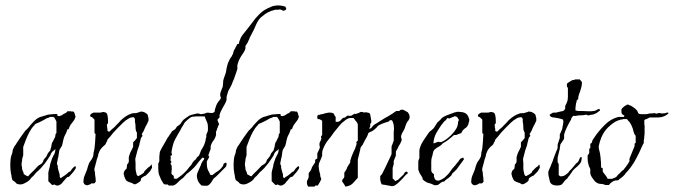

<svg xmlns="http://www.w3.org/2000/svg" viewBox="-20 -683 2495 711"><path d="M195 4Q191 5 187 3L181 0Q179 2 173 2L159 -12V-45Q160 -46 160 -49Q160 -52 161 -53Q162 -57 163 -61Q164 -65 165 -69Q165 -73 166.5 -77Q168 -81 169 -85Q173 -98 178 -107Q185 -117 185 -131H184Q183 -127 178 -125Q174 -122 171 -118Q169 -114 168 -113Q168 -111 166 -107L154 -89Q151 -85 148 -80.5Q145 -76 141 -72Q139 -70 137 -67Q135 -64 132 -61L121 -50Q120 -49 118.5 -48Q117 -47 115 -45Q113 -42 109 -38Q105 -34 103 -31Q102 -30 100.5 -29Q99 -28 97 -26L91 -18Q86 -13 83 -11Q79 -9 75 -6.5Q71 -4 66 -2Q60 0 55 0Q52 0 49.5 -0.5Q47 -1 44 -2Q40 -3 38 -7Q34 -11 32 -12L26 -16L23 -27Q23 -30 22.5 -33Q22 -36 21 -39Q18 -54 18 -73Q18 -83 19 -91.5Q20 -100 22 -107Q23 -109 24 -112Q25 -115 26 -119Q26 -123 27 -126.5Q28 -130 29 -132Q31 -137 34 -142Q36 -144 38 -147Q40 -150 41 -152L55 -173L70 -194Q74 -200 77 -202Q79 -204 81 -206Q83 -208 85 -210Q93 -221 104 -232Q115 -244 127 -249Q128 -250 129.5 -250Q131 -250 132 -251Q136 -251 137 -252Q139 -253 142.5 -254Q146 -255 150 -256Q158 -259 162 -259L186 -261Q193 -261 193 -257Q190 -253 199 -253Q203 -254 206 -255Q209 -256 210 -257Q214 -261 224 -265Q225 -266 225.5 -266.5Q226 -267 227 -268Q227 -268 230 -271H243Q245 -269 248 -270Q251 -271 253 -269Q254 -268 255 -266Q256 -264 257 -261Q257 -255 260 -252Q258 -244 255 -239Q251 -233 249 -231L243 -223Q241 -221 239.5 -217.5Q238 -214 236 -210Q235 -204 233 -204Q232 -204 232.5 -204.5Q233 -205 231 -205Q230 -205 228 -199Q227 -195 225 -191Q223 -187 221 -183Q217 -176 215 -167Q214 -165 214 -162.5Q214 -160 213 -158Q212 -156 212 -153.5Q212 -151 211 -149Q210 -142 205 -136Q200 -130 199 -123L196 -102Q194 -97 193 -89Q192 -85 191.5 -82.5Q191 -80 191 -78Q191 -74 192 -72.5Q193 -71 194 -70V-62L197 -50Q198 -46 199 -43Q200 -40 201 -37V-29Q202 -26 205 -23H206Q208 -26 211 -28Q213 -29 215 -30Q217 -31 218 -32Q224 -36 226 -38L235 -46Q236 -47 237 -47Q238 -47 238 -47Q239 -47 241 -49Q242 -51 244 -53.5Q246 -56 248 -59Q254 -66 259 -68Q260 -67 260 -66Q260 -65 261 -64Q261 -60 259 -57Q257 -54 256 -53Q255 -50 252 -47L245 -39L237 -30Q235 -28 234 -28Q230 -28 229 -27L224 -22Q222 -20 221 -18.5Q220 -17 219 -16Q216 -13 213.5 -10Q211 -7 209 -4Q203 2 195 4ZM84 -30 91 -38Q93 -40 95 -42Q97 -44 99 -46Q106 -52 112 -59Q116 -63 119 -66.5Q122 -70 126 -72Q127 -73 131 -75Q133 -76 136 -79L140 -86Q140 -88 141 -90Q142 -92 143 -93Q144 -95 148 -99Q152 -103 153 -106Q154 -107 154 -108Q154 -109 155 -110Q156 -112 156 -113Q156 -114 157 -115Q158 -117 161 -120Q165 -124 166 -126Q167 -130 168 -133.5Q169 -137 170 -140Q170 -144 171 -147.5Q172 -151 173 -155Q175 -157 176.5 -160Q178 -163 179 -166Q184 -174 185 -179V-184Q185 -184 187 -188Q188 -188 188 -189Q188 -190 189 -191V-233Q188 -234 188 -235Q188 -236 187 -237Q186 -238 186 -239Q186 -240 185 -241Q183 -245 182 -246Q182 -248 179 -249Q177 -251 173 -250H165Q164 -249 160 -247Q158 -246 156.5 -246Q155 -246 153 -245L139 -237Q132 -233 125 -230L111 -224Q110 -223 109 -222Q108 -221 107 -219Q101 -213 97 -207L89 -194Q82 -181 76.5 -167Q71 -153 66 -139V-107Q65 -106 65 -104.5Q65 -103 64 -101Q63 -99 63 -97.5Q63 -96 62 -94Q62 -93 62 -90.5Q62 -88 61 -84Q60 -80 60 -77.5Q60 -75 60 -74Q60 -68 61 -66Q62 -63 62 -56L65 -48Q68 -44 68 -38Q70 -37 72 -36Q74 -35 75 -34Q77 -32 84 -30Z M302 3Q297 3 294 0L291 -3Q291 -5 289 -7Q289 -23 293 -32L302 -54Q303 -58 304 -61Q305 -64 306 -68Q307 -72 308.5 -75Q310 -78 311 -81Q313 -83 314.5 -86Q316 -89 318 -91Q322 -97 324 -102Q326 -108 326 -112Q326 -115 326.5 -118Q327 -121 328 -124Q330 -131 330.5 -138.5Q331 -146 332 -154Q333 -162 333 -170.5Q333 -179 334 -187Q330 -188 330 -193V-240L322 -248Q320 -250 318 -250Q316 -250 314 -253Q313 -254 315 -259Q318 -262 320 -263L326 -266H352Q354 -267 356 -267Q358 -267 360 -268Q363 -269 369 -267Q376 -266 378 -256Q379 -252 379.5 -246.5Q380 -241 380 -236V-226Q377 -225 376 -222Q376 -219 376 -216Q376 -213 377 -210Q378 -207 378 -204Q378 -201 378 -198Q378 -198 382 -196H386Q394 -205 400 -209Q402 -211 404.5 -213Q407 -215 408 -217Q410 -219 412 -221Q414 -223 416 -225Q418 -227 420.5 -229.5Q423 -232 426 -236Q429 -239 432.5 -242Q436 -245 440 -248Q444 -251 448 -253.5Q452 -256 456 -258Q461 -260 466 -262Q471 -264 476 -264H484Q486 -265 488.5 -265.5Q491 -266 493 -267Q495 -267 497.5 -268Q500 -269 501 -270Q510 -270 517 -266Q526 -261 527 -257L530 -245Q530 -241 530 -237.5Q530 -234 528 -232Q525 -224 520 -216Q518 -212 516 -207.5Q514 -203 512 -198Q511 -197 509 -193Q507 -189 506 -188Q504 -186 506 -184Q507 -183 507 -182Q507 -181 508 -180Q502 -174 501 -168L497 -152Q496 -145 493.5 -139Q491 -133 489 -126Q487 -119 485.5 -112.5Q484 -106 482 -99Q481 -97 481 -92Q481 -88 481.5 -85Q482 -82 482 -79V-66Q482 -62 482 -58Q482 -54 483 -50L486 -37Q488 -31 493 -31Q499 -35 502 -36Q504 -38 507 -39.5Q510 -41 512 -43Q514 -45 514 -46Q514 -46 514 -47Q514 -48 515 -49L527 -61Q531 -65 534 -66Q538 -69 540 -74L541 -73Q543 -71 543 -61L540 -57L537 -51Q537 -50 529 -42L519 -32H517L510 -28L503 -23Q503 -21 502 -19Q501 -16 501 -14Q499 -11 493 -7Q487 -3 482 -1Q479 0 476 -1Q474 -2 472.5 -3Q471 -4 469 -5Q462 -7 457.5 -9Q453 -11 451 -12Q446 -14 441 -28Q440 -29 440 -31Q440 -33 438 -37Q438 -45 440 -48Q442 -53 444 -54Q447 -56 449 -59Q449 -63 450 -65V-71Q451 -73 451.5 -74.5Q452 -76 453 -77Q454 -77 456 -81Q458 -87 457 -93Q456 -99 458 -105Q459 -108 460 -111Q461 -114 462 -117L468 -129Q470 -131 470 -134Q472 -136 472 -137Q472 -138 473 -139V-156L480 -163L487 -172V-192Q482 -199 482 -210Q482 -217 481.5 -222Q481 -227 480 -231Q479 -235 480 -239Q480 -242 478 -246Q475 -251 468 -248Q464 -248 462 -247Q460 -246 458 -245Q445 -238 435 -228L415 -208Q398 -191 387 -176L383 -172Q379 -168 378 -166Q378 -164 377 -163V-161Q375 -157 373 -155Q373 -153 372 -151.5Q371 -150 370 -148L366 -144Q364 -143 361 -140L354 -132Q349 -126 348 -122Q347 -120 346 -117Q345 -114 344 -112Q344 -108 342 -102Q338 -93 336 -82L330 -60Q329 -56 330 -51Q331 -49 331 -47Q331 -45 332 -43V-35Q333 -33 333 -30Q333 -27 334 -23Q334 -14 335 -11Q333 -9 332 -7Q331 -5 330 -5Q329 -3 319 -4Q315 0 307 2Q305 3 302 3Z M743 5Q737 5 733 4.5Q729 4 726 4L718 -5Q715 -8 712 -16Q709 -25 709 -31Q709 -39 712 -45L723 -70Q724 -71 724 -72.5Q724 -74 725 -75Q725 -78 727 -80Q728 -82 729 -83.5Q730 -85 731 -87Q733 -89 734.5 -91Q736 -93 736 -95V-96Q735 -99 729 -99Q727 -96 723 -92Q718 -87 716 -84Q712 -79 708 -73.5Q704 -68 699 -63Q694 -58 688.5 -53Q683 -48 678 -44Q671 -40 665 -32Q658 -23 651 -19Q648 -17 644.5 -13.5Q641 -10 637 -6Q629 2 621 4H604Q603 0 599 0H590Q585 -2 583 -7L577 -17L569 -36Q566 -45 566 -64V-77Q567 -78 567 -79Q567 -80 568 -81Q569 -83 569 -84Q569 -85 570 -86V-97Q570 -101 570 -104.5Q570 -108 571 -111Q571 -120 573 -123Q576 -129 579 -135Q582 -141 586 -147Q590 -153 593 -159Q596 -165 600 -172Q602 -174 604 -177Q606 -180 607 -182Q609 -184 610.5 -187Q612 -190 614 -192Q615 -196 620 -199L628 -204Q631 -207 632 -209Q633 -212 636 -215L645 -221Q651 -227 652 -230Q656 -236 660 -240L668 -246L677 -252Q681 -256 690 -258Q694 -259 698 -260Q702 -261 706 -262Q712 -264 718 -262Q724 -259 729 -261Q737 -261 744 -265Q750 -267 756 -265Q764 -264 768 -265Q776 -268 775 -271Q775 -273 775.5 -275.5Q776 -278 777 -281Q778 -284 779 -287Q780 -290 781 -293Q784 -301 788 -305Q789 -308 794 -313Q798 -317 798 -322Q794 -328 796 -339L802 -355Q806 -362 806 -374Q806 -386 809 -393L815 -410Q817 -415 817.5 -420Q818 -425 819 -430Q820 -435 821.5 -440Q823 -445 824 -449Q826 -453 827.5 -456.5Q829 -460 831 -464Q833 -468 836 -471.5Q839 -475 840 -479Q842 -481 842.5 -483.5Q843 -486 844 -488Q844 -490 845 -493Q846 -496 847 -498Q849 -500 850.5 -503Q852 -506 853 -509Q855 -512 856.5 -515Q858 -518 859 -520H863Q866 -522 866 -529L869 -536L872 -544Q875 -549 878 -553.5Q881 -558 885 -562Q889 -567 892.5 -571.5Q896 -576 900 -581Q907 -590 913.5 -598.5Q920 -607 926 -615Q933 -623 940.5 -630.5Q948 -638 958 -645Q971 -653 989 -660Q991 -661 993.5 -661Q996 -661 997 -662Q1003 -662 1006 -663Q1025 -663 1037 -658L1040 -651Q1040 -647 1035 -645Q1032 -642 1028 -644Q1026 -644 1024.5 -645Q1023 -646 1021 -647Q1017 -649 1009 -647Q1005 -647 1001.5 -647Q998 -647 996 -646Q983 -643 972.5 -637.5Q962 -632 953 -624Q938 -615 927 -589Q922 -576 916 -565Q910 -554 905 -544Q904 -541 903 -538Q902 -535 900 -532Q897 -524 893 -519L889 -513V-507Q889 -502 887 -498Q885 -494 883 -490L873 -475Q871 -471 868.5 -467Q866 -463 864 -458Q863 -456 862.5 -453Q862 -450 860 -446Q858 -438 859 -434Q860 -430 858 -424L849 -398Q847 -391 844 -385Q841 -379 839 -372Q836 -365 832 -358Q830 -354 828 -351Q826 -348 825 -345L822 -335L819 -324V-313Q817 -306 813.5 -299.5Q810 -293 806 -286Q802 -279 798.5 -272Q795 -265 793 -257V-248Q792 -247 791 -246Q790 -245 789 -244Q787 -243 785 -238Q787 -236 788 -231Q791 -225 791 -223Q791 -220 788 -217Q787 -215 786.5 -212Q786 -209 784 -207Q784 -205 783 -202Q782 -199 781 -197Q780 -197 780 -196V-183Q777 -171 770 -162Q763 -153 760 -141V-131L756 -121Q755 -118 754 -115Q753 -112 752 -110Q751 -107 753 -105Q756 -103 754 -101L751 -94Q750 -92 748.5 -90Q747 -88 746 -86V-77Q746 -65 748 -59Q750 -52 754 -46L757 -40Q757 -37 760 -35Q764 -34 767 -35Q769 -36 772 -39Q779 -45 788 -50Q797 -56 803 -65Q806 -68 807 -72Q807 -77 812 -79Q819 -83 819 -77Q819 -73 818.5 -70.5Q818 -68 817 -66L780 -29Q778 -28 775 -25Q772 -23 770 -20L761 -6Q755 2 749 4Q748 5 743 5ZM629 -21Q632 -20 636 -22Q638 -24 640 -25Q642 -26 643 -27Q660 -39 673 -54Q677 -60 680 -63Q686 -69 688 -72Q689 -73 691 -77Q693 -81 694 -82Q696 -85 699 -88Q702 -91 706 -94Q706 -94 708 -98L710 -101Q712 -103 714 -104Q714 -104 717 -107L720 -114L723 -122Q726 -130 730 -135Q732 -139 734 -142.5Q736 -146 737 -150Q738 -152 739 -155Q740 -158 741 -162Q741 -166 742 -169.5Q743 -173 744 -175V-185Q745 -187 746 -189Q747 -191 747 -192Q749 -194 749 -196.5Q749 -199 750 -201V-210Q750 -225 746 -232Q741 -243 738 -252H702Q700 -250 697 -251Q695 -252 690 -250Q687 -249 681 -245Q676 -240 673 -238Q669 -235 665.5 -231Q662 -227 660 -222Q657 -217 654 -212.5Q651 -208 649 -203Q644 -194 638.5 -185Q633 -176 628 -166Q623 -156 620 -144.5Q617 -133 615 -120Q615 -116 616 -114Q617 -112 617 -109Q615 -107 614 -107Q613 -107 611 -105Q614 -98 611 -90Q615 -85 615 -82Q612 -79 611 -76Q614 -75 615 -71Q616 -68 616 -60Q616 -57 616 -54Q616 -51 615 -48V-39Q621 -33 623 -32Q624 -30 624 -28Q624 -26 624 -25Q620 -23 629 -21Z M1022 4Q1018 5 1014 3L1008 0Q1006 2 1000 2L986 -12V-45Q987 -46 987 -49Q987 -52 988 -53Q989 -57 990 -61Q991 -65 992 -69Q992 -73 993.5 -77Q995 -81 996 -85Q1000 -98 1005 -107Q1012 -117 1012 -131H1011Q1010 -127 1005 -125Q1001 -122 998 -118Q996 -114 995 -113Q995 -111 993 -107L981 -89Q978 -85 975 -80.5Q972 -76 968 -72Q966 -70 964 -67Q962 -64 959 -61L948 -50Q947 -49 945.5 -48Q944 -47 942 -45Q940 -42 936 -38Q932 -34 930 -31Q929 -30 927.5 -29Q926 -28 924 -26L918 -18Q913 -13 910 -11Q906 -9 902 -6.5Q898 -4 893 -2Q887 0 882 0Q879 0 876.5 -0.5Q874 -1 871 -2Q867 -3 865 -7Q861 -11 859 -12L853 -16L850 -27Q850 -30 849.5 -33Q849 -36 848 -39Q845 -54 845 -73Q845 -83 846 -91.5Q847 -100 849 -107Q850 -109 851 -112Q852 -115 853 -119Q853 -123 854 -126.5Q855 -130 856 -132Q858 -137 861 -142Q863 -144 865 -147Q867 -150 868 -152L882 -173L897 -194Q901 -200 904 -202Q906 -204 908 -206Q910 -208 912 -210Q920 -221 931 -232Q942 -244 954 -249Q955 -250 956.5 -250Q958 -250 959 -251Q963 -251 964 -252Q966 -253 969.5 -254Q973 -255 977 -256Q985 -259 989 -259L1013 -261Q1020 -261 1020 -257Q1017 -253 1026 -253Q1030 -254 1033 -255Q1036 -256 1037 -257Q1041 -261 1051 -265Q1052 -266 1052.5 -266.5Q1053 -267 1054 -268Q1054 -268 1057 -271H1070Q1072 -269 1075 -270Q1078 -271 1080 -269Q1081 -268 1082 -266Q1083 -264 1084 -261Q1084 -255 1087 -252Q1085 -244 1082 -239Q1078 -233 1076 -231L1070 -223Q1068 -221 1066.5 -217.5Q1065 -214 1063 -210Q1062 -204 1060 -204Q1059 -204 1059.5 -204.5Q1060 -205 1058 -205Q1057 -205 1055 -199Q1054 -195 1052 -191Q1050 -187 1048 -183Q1044 -176 1042 -167Q1041 -165 1041 -162.5Q1041 -160 1040 -158Q1039 -156 1039 -153.5Q1039 -151 1038 -149Q1037 -142 1032 -136Q1027 -130 1026 -123L1023 -102Q1021 -97 1020 -89Q1019 -85 1018.5 -82.5Q1018 -80 1018 -78Q1018 -74 1019 -72.5Q1020 -71 1021 -70V-62L1024 -50Q1025 -46 1026 -43Q1027 -40 1028 -37V-29Q1029 -26 1032 -23H1033Q1035 -26 1038 -28Q1040 -29 1042 -30Q1044 -31 1045 -32Q1051 -36 1053 -38L1062 -46Q1063 -47 1064 -47Q1065 -47 1065 -47Q1066 -47 1068 -49Q1069 -51 1071 -53.5Q1073 -56 1075 -59Q1081 -66 1086 -68Q1087 -67 1087 -66Q1087 -65 1088 -64Q1088 -60 1086 -57Q1084 -54 1083 -53Q1082 -50 1079 -47L1072 -39L1064 -30Q1062 -28 1061 -28Q1057 -28 1056 -27L1051 -22Q1049 -20 1048 -18.5Q1047 -17 1046 -16Q1043 -13 1040.5 -10Q1038 -7 1036 -4Q1030 2 1022 4ZM911 -30 918 -38Q920 -40 922 -42Q924 -44 926 -46Q933 -52 939 -59Q943 -63 946 -66.5Q949 -70 953 -72Q954 -73 958 -75Q960 -76 963 -79L967 -86Q967 -88 968 -90Q969 -92 970 -93Q971 -95 975 -99Q979 -103 980 -106Q981 -107 981 -108Q981 -109 982 -110Q983 -112 983 -113Q983 -114 984 -115Q985 -117 988 -120Q992 -124 993 -126Q994 -130 995 -133.5Q996 -137 997 -140Q997 -144 998 -147.5Q999 -151 1000 -155Q1002 -157 1003.5 -160Q1005 -163 1006 -166Q1011 -174 1012 -179V-184Q1012 -184 1014 -188Q1015 -188 1015 -189Q1015 -190 1016 -191V-233Q1015 -234 1015 -235Q1015 -236 1014 -237Q1013 -238 1013 -239Q1013 -240 1012 -241Q1010 -245 1009 -246Q1009 -248 1006 -249Q1004 -251 1000 -250H992Q991 -249 987 -247Q985 -246 983.5 -246Q982 -246 980 -245L966 -237Q959 -233 952 -230L938 -224Q937 -223 936 -222Q935 -221 934 -219Q928 -213 924 -207L916 -194Q909 -181 903.5 -167Q898 -153 893 -139V-107Q892 -106 892 -104.5Q892 -103 891 -101Q890 -99 890 -97.5Q890 -96 889 -94Q889 -93 889 -90.5Q889 -88 888 -84Q887 -80 887 -77.5Q887 -75 887 -74Q887 -68 888 -66Q889 -63 889 -56L892 -48Q895 -44 895 -38Q897 -37 899 -36Q901 -35 902 -34Q904 -32 911 -30Z M1121 8Q1120 6 1119 4Q1118 2 1117 -1Q1116 -9 1117 -13L1120 -19L1123 -26V-41Q1125 -45 1126 -46Q1127 -48 1130 -51Q1132 -54 1133 -57Q1134 -60 1135 -63Q1137 -66 1138.5 -69Q1140 -72 1142 -74Q1144 -76 1144 -78Q1146 -79 1146 -80Q1146 -81 1147 -82V-90Q1148 -93 1151 -94Q1155 -96 1155 -96V-116Q1158 -119 1159 -124Q1161 -127 1161.5 -129Q1162 -131 1163 -132Q1164 -135 1164.5 -138Q1165 -141 1163 -144Q1163 -147 1163 -150Q1163 -153 1164 -156Q1168 -162 1170 -169Q1170 -172 1169 -173V-178L1171 -181Q1172 -181 1173 -182V-236Q1167 -240 1166 -240Q1166 -242 1157 -242H1156Q1156 -246 1155 -247V-253Q1156 -256 1159 -257Q1159 -258 1165 -258Q1167 -260 1170 -260Q1174 -260 1176 -261Q1181 -263 1186 -264Q1191 -265 1197 -266H1202Q1212 -266 1217 -261Q1217 -261 1219 -255Q1219 -254 1221 -252Q1223 -252 1223 -250V-232H1229Q1234 -232 1235 -233Q1240 -235 1243 -239Q1246 -243 1250 -246Q1251 -247 1254 -247Q1257 -247 1259 -249Q1261 -251 1262 -251Q1263 -253 1263.5 -253Q1264 -253 1265 -254Q1270 -256 1273 -254Q1279 -254 1282 -255Q1283 -256 1284 -256.5Q1285 -257 1286 -258Q1288 -258 1291 -261Q1293 -263 1295 -261Q1299 -261 1301 -262Q1303 -263 1306 -264Q1309 -265 1311 -266Q1315 -270 1324 -268Q1325 -268 1326 -267Q1326 -266 1327 -266H1328Q1329 -266 1330 -267H1331Q1333 -267 1336 -267Q1339 -267 1341 -266Q1346 -266 1349 -263Q1350 -263 1351 -258Q1352 -256 1352 -253Q1352 -250 1353 -248Q1354 -245 1354 -242Q1354 -239 1355 -237V-230Q1353 -228 1353 -226Q1351 -226 1351 -223V-215Q1350 -214 1350 -213Q1350 -212 1349 -211Q1348 -210 1348 -206Q1350 -206 1351 -207Q1355 -208 1357 -212Q1358 -214 1362 -218Q1364 -219 1367 -222Q1369 -223 1370.5 -224Q1372 -225 1374 -226Q1382 -231 1389.5 -236Q1397 -241 1404 -245Q1419 -253 1436 -264Q1439 -267 1441 -268L1448 -272H1458L1461 -274Q1461 -274 1463 -276Q1465 -276 1466 -276.5Q1467 -277 1468 -277Q1474 -277 1478 -274L1489 -268Q1493 -265 1497 -254H1496Q1497 -252 1497 -249Q1497 -246 1496 -243.5Q1495 -241 1493 -238Q1491 -234 1489 -233Q1489 -232 1488 -231Q1487 -230 1486 -228L1482 -218Q1481 -215 1480 -212Q1479 -209 1478 -206Q1477 -204 1475.5 -201Q1474 -198 1472 -195Q1467 -187 1466 -182Q1464 -177 1466 -172Q1469 -166 1466 -160Q1465 -158 1464 -155.5Q1463 -153 1462 -151Q1461 -149 1459.5 -147Q1458 -145 1457 -143Q1456 -142 1455 -139Q1454 -136 1452 -132Q1451 -131 1449.5 -128.5Q1448 -126 1446 -122V-107L1438 -87V-74Q1437 -73 1437 -71.5Q1437 -70 1436 -68Q1435 -66 1435 -64.5Q1435 -63 1434 -61V-22Q1436 -21 1439 -18Q1440 -16 1443 -13H1446L1450 -16Q1453 -16 1455 -18L1464 -27L1474 -36Q1475 -38 1476 -39.5Q1477 -41 1478 -43Q1480 -46 1486 -48L1489 -45Q1490 -45 1490 -41Q1483 -37 1477 -29Q1474 -25 1471 -22Q1468 -19 1464 -15Q1460 -11 1457 -8Q1454 -5 1450 -2Q1442 5 1435 6Q1431 7 1428 6Q1426 5 1423 5Q1415 3 1408 2Q1401 1 1394 0Q1392 -2 1392 -4Q1390 -6 1390 -9Q1388 -15 1388 -19V-31Q1394 -36 1397 -43Q1399 -47 1401 -51Q1403 -55 1405 -59L1414 -78Q1416 -83 1419 -88.5Q1422 -94 1424 -99Q1425 -101 1426 -103Q1427 -105 1427 -106Q1429 -108 1429 -110Q1429 -112 1430 -114V-141L1434 -151Q1435 -154 1436 -157Q1437 -160 1438 -162V-182Q1438 -187 1438 -193Q1438 -199 1439 -206Q1439 -220 1436 -227Q1435 -229 1435 -230.5Q1435 -232 1434 -233Q1432 -237 1431 -238H1424Q1420 -232 1413 -231Q1409 -230 1405 -228.5Q1401 -227 1398 -226Q1396 -225 1393.5 -224Q1391 -223 1389 -222Q1386 -221 1383.5 -219.5Q1381 -218 1379 -216L1376 -213Q1376 -212 1374 -210Q1371 -208 1367 -204Q1363 -200 1360 -199Q1357 -196 1352 -195Q1346 -192 1344 -190Q1343 -189 1343 -187Q1343 -185 1342 -184Q1341 -182 1340 -179.5Q1339 -177 1338 -175L1332 -165L1323 -147Q1320 -144 1319 -142L1315 -136Q1315 -132 1314 -131Q1314 -127 1313 -125L1305 -92V-25Q1304 -23 1298 -17Q1291 -8 1283 -1Q1274 6 1259 8Q1258 5 1254 -1Q1252 -4 1250.5 -6.5Q1249 -9 1247 -10Q1247 -19 1250 -20Q1254 -24 1255 -28V-43Q1255 -45 1259 -49L1264 -58Q1264 -61 1268 -67Q1269 -69 1270 -70.5Q1271 -72 1272 -74Q1274 -76 1275 -78Q1276 -80 1277 -82V-88Q1279 -96 1282 -103.5Q1285 -111 1288 -118Q1296 -133 1300 -148Q1302 -150 1300 -153Q1299 -157 1301 -159L1305 -162V-223Q1304 -225 1303 -227.5Q1302 -230 1301 -231Q1297 -235 1295 -238Q1294 -239 1294 -240Q1294 -241 1292 -242Q1292 -243 1289 -246H1275Q1274 -245 1272 -245Q1270 -245 1269 -244Q1261 -241 1254 -234Q1246 -229 1238 -219L1224 -202Q1217 -194 1211 -185Q1205 -176 1198 -168Q1183 -150 1176 -130Q1173 -124 1173 -116V-106L1167 -91L1161 -77Q1159 -69 1161 -57Q1162 -51 1163 -46.5Q1164 -42 1165 -40Q1166 -38 1166 -30Q1168 -28 1168 -24Q1171 -20 1169 -18Q1168 -16 1167 -13.5Q1166 -11 1164 -8Q1162 -4 1160 -1Q1158 2 1157 4H1148L1146 6Q1146 7 1145 8Z M1589 3Q1587 3 1585 1Q1581 -1 1575.5 -3Q1570 -5 1565 -6Q1554 -10 1546 -18Q1544 -21 1545 -22Q1545 -25 1543 -27Q1541 -31 1539 -34Q1537 -37 1535 -40Q1531 -48 1529 -55V-87Q1530 -88 1530 -89.5Q1530 -91 1531 -92Q1532 -94 1532 -95Q1532 -96 1533 -97V-124Q1533 -132 1536 -138Q1540 -151 1549 -164L1566 -189Q1571 -197 1578 -201Q1586 -207 1590 -214Q1591 -216 1592 -217.5Q1593 -219 1594 -221Q1596 -223 1597 -225Q1598 -227 1599 -229Q1603 -233 1605 -234L1614 -243Q1614 -244 1616 -246Q1624 -252 1634.5 -256Q1645 -260 1656 -264L1664 -267Q1667 -267 1673 -269Q1692 -269 1701 -265Q1712 -260 1716 -246Q1719 -242 1717 -232Q1716 -231 1716 -230Q1716 -229 1715 -227Q1715 -223 1714 -222Q1710 -212 1701 -207Q1692 -200 1688 -190L1679 -187L1669 -183H1662Q1659 -182 1652 -175Q1648 -172 1645.5 -170Q1643 -168 1641 -166Q1638 -164 1635.5 -162Q1633 -160 1631 -159L1621 -153Q1618 -151 1616 -148Q1612 -144 1610 -143Q1608 -142 1605 -140Q1602 -138 1598 -136Q1588 -129 1587 -126Q1584 -123 1583 -115Q1582 -110 1581 -106Q1580 -102 1579 -100Q1578 -96 1577.5 -92.5Q1577 -89 1577 -84V-51Q1577 -49 1578 -48L1580 -44L1583 -41L1587 -38V-31Q1587 -27 1589 -24Q1589 -21 1592 -18Q1596 -14 1602 -14Q1604 -14 1606 -14.5Q1608 -15 1610 -16Q1619 -20 1626 -25Q1631 -29 1635 -33.5Q1639 -38 1643 -42Q1647 -47 1650.5 -52.5Q1654 -58 1658 -62L1666 -71Q1669 -74 1673 -80Q1678 -85 1682 -92Q1688 -99 1696 -99Q1698 -93 1698 -93L1671 -56L1664 -49Q1662 -46 1656 -42Q1654 -38 1653 -37Q1653 -35 1651 -33L1641 -24Q1638 -22 1635 -20Q1632 -18 1630 -16L1625 -11Q1624 -10 1619 -10Q1612 -7 1607 -2Q1602 3 1593 3Q1591 1 1589 3ZM1585 -152Q1591 -154 1593 -154Q1595 -156 1596.5 -156Q1598 -156 1600 -157Q1605 -159 1608 -157Q1611 -156 1617 -158Q1632 -165 1649 -181Q1666 -198 1673 -213L1676 -225V-231Q1676 -231 1678 -235Q1679 -235 1679 -240L1674 -248Q1672 -251 1664 -253Q1661 -250 1655 -249Q1647 -246 1646 -245Q1643 -243 1641 -245Q1638 -247 1636 -245Q1633 -242 1632 -239Q1629 -237 1627 -235Q1625 -233 1623 -231Q1619 -225 1615 -221Q1610 -214 1605.5 -206.5Q1601 -199 1596 -191Q1586 -173 1585 -152Z M1738 3Q1733 3 1730 0L1727 -3Q1727 -5 1725 -7Q1725 -23 1729 -32L1738 -54Q1739 -58 1740 -61Q1741 -64 1742 -68Q1743 -72 1744.5 -75Q1746 -78 1747 -81Q1749 -83 1750.5 -86Q1752 -89 1754 -91Q1758 -97 1760 -102Q1762 -108 1762 -112Q1762 -115 1762.5 -118Q1763 -121 1764 -124Q1766 -131 1766.5 -138.5Q1767 -146 1768 -154Q1769 -162 1769 -170.5Q1769 -179 1770 -187Q1766 -188 1766 -193V-240L1758 -248Q1756 -250 1754 -250Q1752 -250 1750 -253Q1749 -254 1751 -259Q1754 -262 1756 -263L1762 -266H1788Q1790 -267 1792 -267Q1794 -267 1796 -268Q1799 -269 1805 -267Q1812 -266 1814 -256Q1815 -252 1815.5 -246.5Q1816 -241 1816 -236V-226Q1813 -225 1812 -222Q1812 -219 1812 -216Q1812 -213 1813 -210Q1814 -207 1814 -204Q1814 -201 1814 -198Q1814 -198 1818 -196H1822Q1830 -205 1836 -209Q1838 -211 1840.5 -213Q1843 -215 1844 -217Q1846 -219 1848 -221Q1850 -223 1852 -225Q1854 -227 1856.5 -229.5Q1859 -232 1862 -236Q1865 -239 1868.5 -242Q1872 -245 1876 -248Q1880 -251 1884 -253.5Q1888 -256 1892 -258Q1897 -260 1902 -262Q1907 -264 1912 -264H1920Q1922 -265 1924.5 -265.5Q1927 -266 1929 -267Q1931 -267 1933.5 -268Q1936 -269 1937 -270Q1946 -270 1953 -266Q1962 -261 1963 -257L1966 -245Q1966 -241 1966 -237.5Q1966 -234 1964 -232Q1961 -224 1956 -216Q1954 -212 1952 -207.5Q1950 -203 1948 -198Q1947 -197 1945 -193Q1943 -189 1942 -188Q1940 -186 1942 -184Q1943 -183 1943 -182Q1943 -181 1944 -180Q1938 -174 1937 -168L1933 -152Q1932 -145 1929.5 -139Q1927 -133 1925 -126Q1923 -119 1921.5 -112.5Q1920 -106 1918 -99Q1917 -97 1917 -92Q1917 -88 1917.5 -85Q1918 -82 1918 -79V-66Q1918 -62 1918 -58Q1918 -54 1919 -50L1922 -37Q1924 -31 1929 -31Q1935 -35 1938 -36Q1940 -38 1943 -39.5Q1946 -41 1948 -43Q1950 -45 1950 -46Q1950 -46 1950 -47Q1950 -48 1951 -49L1963 -61Q1967 -65 1970 -66Q1974 -69 1976 -74L1977 -73Q1979 -71 1979 -61L1976 -57L1973 -51Q1973 -50 1965 -42L1955 -32H1953L1946 -28L1939 -23Q1939 -21 1938 -19Q1937 -16 1937 -14Q1935 -11 1929 -7Q1923 -3 1918 -1Q1915 0 1912 -1Q1910 -2 1908.5 -3Q1907 -4 1905 -5Q1898 -7 1893.5 -9Q1889 -11 1887 -12Q1882 -14 1877 -28Q1876 -29 1876 -31Q1876 -33 1874 -37Q1874 -45 1876 -48Q1878 -53 1880 -54Q1883 -56 1885 -59Q1885 -63 1886 -65V-71Q1887 -73 1887.5 -74.5Q1888 -76 1889 -77Q1890 -77 1892 -81Q1894 -87 1893 -93Q1892 -99 1894 -105Q1895 -108 1896 -111Q1897 -114 1898 -117L1904 -129Q1906 -131 1906 -134Q1908 -136 1908 -137Q1908 -138 1909 -139V-156L1916 -163L1923 -172V-192Q1918 -199 1918 -210Q1918 -217 1917.5 -222Q1917 -227 1916 -231Q1915 -235 1916 -239Q1916 -242 1914 -246Q1911 -251 1904 -248Q1900 -248 1898 -247Q1896 -246 1894 -245Q1881 -238 1871 -228L1851 -208Q1834 -191 1823 -176L1819 -172Q1815 -168 1814 -166Q1814 -164 1813 -163V-161Q1811 -157 1809 -155Q1809 -153 1808 -151.5Q1807 -150 1806 -148L1802 -144Q1800 -143 1797 -140L1790 -132Q1785 -126 1784 -122Q1783 -120 1782 -117Q1781 -114 1780 -112Q1780 -108 1778 -102Q1774 -93 1772 -82L1766 -60Q1765 -56 1766 -51Q1767 -49 1767 -47Q1767 -45 1768 -43V-35Q1769 -33 1769 -30Q1769 -27 1770 -23Q1770 -14 1771 -11Q1769 -9 1768 -7Q1767 -5 1766 -5Q1765 -3 1755 -4Q1751 0 1743 2Q1741 3 1738 3Z M2043 4Q2026 4 2019 -5Q2016 -9 2013 -25Q2011 -33 2010.5 -39Q2010 -45 2011 -49Q2012 -52 2013.5 -55Q2015 -58 2016 -61Q2018 -64 2019 -67Q2020 -70 2021 -73Q2023 -78 2025.5 -83.5Q2028 -89 2029 -94Q2031 -99 2033 -104.5Q2035 -110 2037 -115L2041 -125Q2043 -128 2043.5 -131Q2044 -134 2045 -136V-148Q2046 -151 2047 -154Q2048 -157 2049 -160Q2050 -163 2051 -166Q2052 -169 2053 -172V-185Q2054 -187 2055 -189.5Q2056 -192 2057 -194Q2058 -196 2059 -198.5Q2060 -201 2061 -203Q2063 -209 2063 -212Q2063 -215 2065 -221Q2065 -222 2065 -224Q2065 -226 2066 -229Q2067 -233 2065 -239Q2064 -242 2060 -242Q2059 -242 2053 -244Q2049 -245 2043.5 -246Q2038 -247 2031 -248Q2018 -248 2015 -258Q2019 -260 2020 -262Q2022 -262 2023.5 -263Q2025 -264 2026 -265Q2032 -267 2034 -266Q2037 -265 2043 -267Q2050 -269 2055.5 -270Q2061 -271 2066 -272L2070 -276L2073 -280V-291Q2074 -293 2075 -294.5Q2076 -296 2076 -297Q2078 -299 2078 -300.5Q2078 -302 2079 -303L2082 -312Q2082 -318 2083 -321V-357Q2083 -358 2082 -359Q2081 -359 2081 -360Q2079 -364 2079 -367Q2079 -371 2081 -375Q2085 -377 2089 -380Q2093 -383 2097 -385Q2101 -387 2104 -387Q2108 -387 2110 -389H2127Q2130 -386 2131 -384Q2132 -382 2135 -379Q2135 -374 2134.5 -369.5Q2134 -365 2133 -361Q2132 -357 2131 -354Q2130 -351 2129 -347Q2128 -343 2126.5 -340Q2125 -337 2124 -333Q2121 -326 2121 -315Q2115 -314 2115 -306Q2113 -301 2112 -292Q2111 -287 2111 -282.5Q2111 -278 2111 -274H2113Q2117 -272 2122 -272H2135Q2140 -272 2146 -271.5Q2152 -271 2159 -271H2166Q2171 -271 2175.5 -271.5Q2180 -272 2184 -273Q2189 -275 2191 -277L2199 -280L2201 -277Q2202 -276 2202 -274L2190 -265Q2187 -263 2184 -262Q2181 -261 2177 -259Q2173 -259 2169 -258Q2165 -257 2161 -256Q2157 -255 2154 -257Q2152 -259 2149 -258Q2145 -257 2140.5 -256.5Q2136 -256 2131 -256Q2126 -256 2121.5 -255.5Q2117 -255 2113 -254Q2110 -253 2107 -254Q2104 -255 2102 -253Q2098 -250 2096 -245Q2095 -239 2091 -234Q2088 -229 2085 -223Q2082 -217 2079 -211Q2076 -205 2073.5 -198.5Q2071 -192 2069 -185V-171Q2067 -164 2063 -160Q2061 -157 2059 -154Q2057 -151 2055 -148Q2055 -143 2054 -141Q2053 -138 2053 -132L2049 -116Q2048 -112 2047 -107.5Q2046 -103 2045 -99V-82Q2047 -80 2047 -78Q2049 -78 2049 -75V-35Q2052 -32 2052 -32L2055 -30Q2068 -30 2075 -36Q2079 -39 2082.5 -42Q2086 -45 2088 -49L2097 -58Q2101 -62 2105 -67.5Q2109 -73 2113 -77L2116 -80Q2117 -80 2119 -82Q2121 -84 2122.5 -86.5Q2124 -89 2125 -93Q2128 -101 2132 -102L2134 -100Q2134 -98 2134 -95Q2134 -92 2133 -90Q2133 -86 2131 -82Q2127 -75 2117 -66Q2108 -59 2101 -51Q2099 -47 2096.5 -44Q2094 -41 2092 -38Q2090 -34 2087 -31Q2084 -28 2082 -24Q2080 -21 2077 -19Q2073 -16 2071 -13Q2064 -3 2059 1Q2053 4 2043 4Z M2221 2Q2214 -2 2205 -2Q2196 -2 2189 -7Q2183 -10 2175 -22Q2167 -33 2166 -41Q2165 -46 2166 -50Q2167 -53 2165 -59Q2160 -68 2159 -75Q2156 -83 2156 -97V-107L2162 -116V-132L2165 -134L2166 -135V-150L2168 -152Q2169 -152 2170 -153Q2172 -155 2173 -159Q2173 -163 2175 -165L2185 -180Q2199 -200 2220 -221Q2242 -243 2270 -250H2290L2292 -253V-255Q2283 -260 2283 -262Q2281 -264 2281 -277Q2282 -278 2282 -278.5Q2282 -279 2282 -279Q2282 -280 2284 -282Q2286 -284 2288 -286Q2290 -288 2293 -290Q2301 -296 2306 -296Q2307 -295 2311 -293Q2315 -293 2317 -291Q2319 -290 2322 -288Q2325 -286 2328 -284Q2331 -282 2333.5 -279.5Q2336 -277 2338 -275Q2339 -274 2340 -272Q2341 -270 2342 -268Q2342 -264 2346 -262Q2348 -260 2360 -260Q2375 -260 2378 -261Q2384 -263 2389 -263Q2398 -263 2402 -264Q2404 -265 2408 -263Q2408 -261 2414 -263Q2417 -264 2420.5 -264.5Q2424 -265 2428 -263Q2433 -263 2436.5 -263Q2440 -263 2444 -264Q2446 -265 2447 -265Q2448 -265 2449 -266H2455V-263Q2451 -259 2447 -256.5Q2443 -254 2438 -252L2428 -249Q2422 -249 2419 -248H2386Q2381 -246 2376 -243Q2375 -242 2373.5 -242Q2372 -242 2370 -241Q2368 -240 2366 -238V-221Q2368 -219 2367 -210V-196Q2367 -192 2367 -187.5Q2367 -183 2366 -179Q2366 -175 2365.5 -171Q2365 -167 2364 -163V-154Q2363 -150 2360 -147Q2360 -145 2359 -143.5Q2358 -142 2357 -140Q2353 -130 2348 -120Q2343 -110 2338 -100Q2333 -90 2327.5 -81Q2322 -72 2316 -64Q2314 -62 2312 -59Q2310 -56 2308 -54Q2306 -51 2303 -48Q2300 -45 2298 -43Q2290 -30 2274 -20L2270 -16Q2265 -14 2262 -15Q2259 -15 2253 -13Q2249 -11 2245.5 -8.5Q2242 -6 2240 -4Q2239 -3 2238 -1.5Q2237 0 2235 2ZM2247 -21 2261 -27Q2262 -28 2263 -29Q2264 -30 2265 -31Q2265 -32 2268 -35Q2275 -41 2281 -48Q2283 -50 2285 -51.5Q2287 -53 2290 -55Q2292 -59 2295 -62Q2298 -65 2300 -69Q2303 -73 2305.5 -76.5Q2308 -80 2310 -84Q2312 -88 2311 -90Q2310 -93 2312 -98L2330 -142V-151L2334 -154V-180Q2328 -187 2326 -196Q2325 -201 2323.5 -206Q2322 -211 2320 -215Q2319 -217 2318 -219.5Q2317 -222 2315 -225Q2313 -228 2311.5 -230.5Q2310 -233 2308 -234Q2306 -236 2305 -238Q2304 -238 2302 -242H2288Q2284 -240 2278 -240Q2271 -238 2266.5 -236Q2262 -234 2258 -232Q2238 -219 2225 -204Q2210 -186 2203 -163Q2202 -161 2201 -157.5Q2200 -154 2199 -149Q2196 -140 2198 -131Q2203 -114 2204 -99Q2205 -91 2205.5 -82Q2206 -73 2206 -63Q2208 -61 2211 -61Q2212 -60 2212 -57V-50Q2212 -47 2214 -44.5Q2216 -42 2219 -38Q2222 -34 2224 -31.5Q2226 -29 2227 -27Q2229 -25 2229 -23Q2229 -21 2231 -21Z"/></svg>

Font: Estonia
Style: Regular
Weight: 400
Designer: Robert E. Leuschke
Foundry: Robert E. Leuschke
Version: Version 1.014; ttfautohint (v1.8.3)